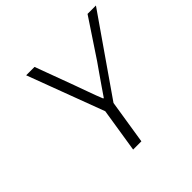

<svg xmlns="http://www.w3.org/2000/svg" viewBox="-165 -825 989 989"><g transform="rotate(-45 329.5 -330.0)"><path d="M270 0 308.1 -241.2 150.9 -660.2H211.9L290 -449.2Q296.4 -432.6 315.4 -378.9Q334.5 -325.2 347.2 -294.9H351.1Q367.2 -318.4 385.5 -345.2Q403.8 -372.1 426 -403.6Q448.2 -435.1 460 -452.1L598.1 -660.2H659.2L368.2 -241.2L330.1 0Z"/></g></svg>

Font: Office Code Pro Light Italic
Style: Regular
Weight: 300
Italic angle: -9°
Designer: Nathan Rutzky & Paul D. Hunt
Foundry: Adobe Systems Incorporated
Version: Version 1.004;PS 001.004;hotconv 1.0.70;makeotf.lib2.5.58329